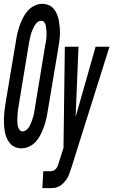

<svg xmlns="http://www.w3.org/2000/svg" viewBox="-42 -763 589 998"><path d="M70 8Q52 8 36.5 1.5Q21 -5 10 -18Q-1 -31 -7.5 -46.5Q-14 -62 -17 -79.5Q-20 -97 -21 -114.5Q-22 -132 -21.5 -149.5Q-21 -167 -19 -185.5Q-17 -204 -14 -222L42 -556Q45 -576 50 -596Q55 -616 62 -635Q69 -654 79 -673.5Q89 -693 103.5 -708.5Q118 -724 137.5 -733.5Q157 -743 177 -743H178Q195 -743 211 -736.5Q227 -730 237.5 -717Q248 -704 254.5 -688.5Q261 -673 264 -655.5Q267 -638 268.5 -620.5Q270 -603 269.5 -585.5Q269 -568 266.5 -549.5Q264 -531 261 -513L205 -179Q202 -159 197 -139Q192 -119 185 -100Q178 -81 168 -61.5Q158 -42 144 -26.5Q130 -11 110 -1.5Q90 8 70 8ZM76 -80Q84 -80 91.5 -85Q99 -90 104.5 -97Q110 -104 114 -112Q118 -120 121 -128Q124 -136 126.5 -144Q129 -152 131.5 -160Q134 -168 135 -176.5Q136 -185 138 -193L193 -528Q195 -537 196.5 -546Q198 -555 199 -564Q200 -573 200 -582Q200 -591 199.5 -599.5Q199 -608 198 -617Q197 -626 195 -634Q193 -642 187 -648.5Q181 -655 172 -655Q164 -655 156 -650Q148 -645 143 -638Q138 -631 134 -623Q130 -615 126.5 -607Q123 -599 120.5 -591Q118 -583 116 -575Q114 -567 112.5 -558.5Q111 -550 109 -542L54 -207Q52 -198 51 -189Q50 -180 49.5 -171Q49 -162 48.5 -153Q48 -144 48 -135.5Q48 -127 49 -118Q50 -109 52.5 -101Q55 -93 61 -86.5Q67 -80 76 -80ZM178 215 183 127H221Q230 127 238 123Q246 119 251.5 111Q257 103 259.5 94.5Q262 86 265 78L288 6L295 -520H366L351 -155L455 -520H527L329 109Q323 128 316 146Q309 164 296 179Q288 189 279 196.5Q270 204 259 208.5Q248 213 237.5 214Q227 215 216 215Z"/></svg>

Font: Iosevka SS18 Semibold
Style: Italic
Weight: 600
Italic angle: -9°
Monospace: yes
Designer: Belleve Invis
Foundry: Belleve Invis
Version: Version 25.1.1; ttfautohint (v1.8.4)